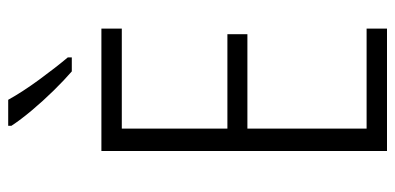

<svg xmlns="http://www.w3.org/2000/svg" viewBox="-274 -714 987 480"><g transform="rotate(-90 220.0 -473.5)"><path d="M389 0H83V-714H389V-663H139V-399H375V-349H139V-51H389ZM211 -947Q231 -911 261 -870Q291 -829 317 -798V-788H282Q260 -807 234 -833.5Q208 -860 184.5 -888Q161 -916 146 -939V-947Z"/></g></svg>

Font: Noto Sans Lao Looped Condensed Light
Style: Regular
Weight: 300
Width: 3
Designer: Mark Frömberg, Ben Mitchell
Foundry: The Fontpad Ltd
Version: Version 1.002; ttfautohint (v1.8.4.7-5d5b)